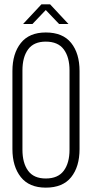

<svg xmlns="http://www.w3.org/2000/svg" viewBox="-20 -855 421 881"><path d="M190 -809 129 -745H86L170 -835H210L294 -745H251ZM190 -706Q268 -706 306.5 -658Q345 -610 345 -529V-171Q345 -90 306.5 -42Q268 6 190 6Q114 6 75.5 -42.5Q37 -91 37 -171V-529Q37 -609 75.5 -657.5Q114 -706 190 -706ZM190 -664Q135 -664 109 -628.5Q83 -593 83 -532V-168Q83 -107 109 -71.5Q135 -36 190 -36Q246 -36 272.5 -71.5Q299 -107 299 -168V-532Q299 -593 272.5 -628.5Q246 -664 190 -664Z"/></svg>

Font: TypoPRO Bebas Neue
Style: Regular
Weight: 400
Designer: Ryoichi Tsunekawa
Foundry: Ryoichi Tsunekawa
Version: Version 001.003